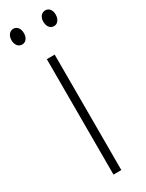

<svg xmlns="http://www.w3.org/2000/svg" viewBox="-203 -731 580 762"><g transform="rotate(-30 87.5 -350.0)"><path d="M-14 -664C-14 -643 -3 -628 15 -628C31 -628 43 -642 43 -664C43 -686 31 -700 15 -700C-3 -700 -14 -684 -14 -664ZM132 -665C132 -643 143 -628 161 -628C177 -628 189 -643 189 -665C189 -687 177 -700 161 -700C144 -700 132 -685 132 -665ZM106 0V-529H70V0Z"/></g></svg>

Font: Noto Sans Telugu ExtraCondensed ExtraLight
Style: Regular
Weight: 200
Width: 2
Designer: Jelle Bosma - Monotype Design Team
Foundry: Monotype Imaging Inc.
Version: Version 2.005